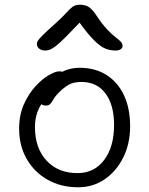

<svg xmlns="http://www.w3.org/2000/svg" viewBox="-20 -781 632 813"><path d="M311 12Q238 12 181.5 -20Q125 -52 93 -108Q61 -164 61 -236Q61 -294 81 -339Q101 -384 130 -415.5Q159 -447 187 -463Q215 -479 231 -479Q239 -479 244 -477Q249 -479 254 -482Q284 -494 317 -494Q383 -494 431 -463.5Q479 -433 505 -377.5Q531 -322 531 -246Q531 -173 502 -114.5Q473 -56 423.5 -22Q374 12 311 12ZM155 -340Q144 -323 138 -305Q128 -277 128 -243Q128 -154 177 -101Q226 -48 308 -48Q379 -48 421 -103.5Q463 -159 463 -252Q463 -337 426.5 -385.5Q390 -434 325 -434Q291 -434 270.5 -422Q250 -410 230 -390Q214 -374 207 -361.5Q200 -349 193.5 -341.5Q187 -334 174 -334Q162 -334 155 -340ZM171 -567Q160 -567 152 -571Q144 -575 140 -581.5Q136 -588 136 -595Q136 -602 141 -609.5Q146 -617 162.5 -633.5Q179 -650 215 -682Q246 -710 261.5 -727.5Q277 -745 288.5 -753Q300 -761 319 -761Q341 -761 356.5 -751Q372 -741 392 -710Q415 -676 434.5 -655.5Q454 -635 468.5 -624Q483 -613 491 -605Q499 -597 499 -586Q499 -578 491 -572.5Q483 -567 470 -567Q446 -567 424.5 -576Q403 -585 376 -613Q351 -638 317 -685Q281 -647 258 -624Q231 -597 215 -585Q199 -573 189 -570Q179 -567 171 -567Z"/></svg>

Font: Shantell Sans Light Light
Style: Regular
Weight: 300
Version: Version 1.008;[ac192a2d6]